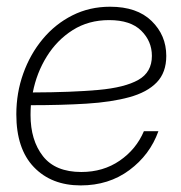

<svg xmlns="http://www.w3.org/2000/svg" viewBox="-20 -545 542 574"><path d="M221.2 9.3Q133.8 9.3 81.3 -45.4Q28.8 -100.1 28.8 -203.1Q28.8 -267.6 49.6 -325.4Q70.3 -383.3 107.7 -428.2Q145 -473.1 196.3 -499Q247.6 -524.9 309.1 -524.9Q389.6 -524.9 433.3 -482.2Q477.1 -439.5 477.1 -377.9Q477.1 -328.1 448.5 -298.6Q419.9 -269 366.5 -254.4Q313 -239.7 238.5 -235.1Q164.1 -230.5 72.3 -230.5Q71.3 -215.8 71.3 -201.2Q71.3 -125.5 108.4 -78.1Q145.5 -30.8 223.1 -30.8Q288.6 -30.8 337.9 -64.7Q387.2 -98.6 410.2 -152.8H453.6Q428.2 -82 366.7 -36.4Q305.2 9.3 221.2 9.3ZM78.1 -268.6Q194.3 -269 273.7 -276.1Q353 -283.2 393.6 -306.2Q434.1 -329.1 434.1 -377.9Q434.1 -421.9 402.1 -453.4Q370.1 -484.9 306.2 -484.9Q244.6 -484.9 197.5 -455.1Q150.4 -425.3 119.9 -376.2Q89.4 -327.1 78.1 -268.6Z"/></svg>

Font: Inter Display ExtraLight
Style: Italic
Weight: 200
Italic angle: -9.39999°
Designer: Rasmus Andersson
Foundry: rsms
Version: Version 4.000;git-a52131595